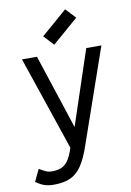

<svg xmlns="http://www.w3.org/2000/svg" viewBox="-112 -949 824 1212"><g transform="rotate(-10 300.0 -343.0)"><path d="M134 196Q98 196 73 187.5Q48 179 18 158L55 81Q86 99 100.5 105Q115 111 134 111Q172 111 197 100Q222 89 240.5 61.5Q259 34 275 -16L71 -618H167L324 -140L483 -618H580L369 -11Q343 66 312.5 111.5Q282 157 239.5 176.5Q197 196 134 196ZM288 -674 228 -738 394 -882 454 -818Z"/></g></svg>

Font: Victor Mono Thin SemiBold
Style: Regular
Weight: 600
Monospace: yes
Version: Version 1.561;gftools[0.9.30]